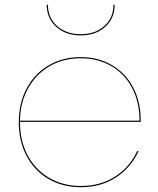

<svg xmlns="http://www.w3.org/2000/svg" viewBox="-20 -769 655 797"><path d="M564 -270V-263H63V-261Q63 -184 95 -124Q127 -64 184.5 -30.5Q242 3 316 3Q396 3 457 -35.5Q518 -74 550 -143L555 -141Q522 -71 460 -31.5Q398 8 316 8Q240 8 181.5 -26Q123 -60 90.5 -121.5Q58 -183 58 -261Q58 -340 90.5 -401.5Q123 -463 181.5 -497.5Q240 -532 315 -532Q388 -532 445 -498.5Q502 -465 533 -405.5Q564 -346 564 -270ZM559 -268V-270Q559 -345 528.5 -403.5Q498 -462 442.5 -494.5Q387 -527 315 -527Q242 -527 185.5 -494Q129 -461 96.5 -402Q64 -343 63 -268ZM315 -622Q253 -622 213.5 -657.5Q174 -693 174 -749H179Q179 -695 217 -661Q255 -627 315 -627Q375 -627 413 -661Q451 -695 451 -749H456Q456 -693 416.5 -657.5Q377 -622 315 -622Z"/></svg>

Font: Hepta Slab Hairline
Style: Regular
Weight: 400
Designer: Michael LaGattuta
Foundry: Michael LaGattuta
Version: Version 1.100; ttfautohint (v1.8) -l 8 -r 50 -G 200 -x 14 -D